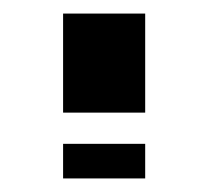

<svg xmlns="http://www.w3.org/2000/svg" viewBox="-20 -752 298 283"><path d="M73 -732H194V-586H73ZM73 -540H194V-489H73Z"/></svg>

Font: PatchStencil
Style: Regular
Weight: 400
Version: Version 1.1